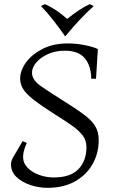

<svg xmlns="http://www.w3.org/2000/svg" viewBox="-20 -889 553 924"><path d="M209 15Q167 15 126.5 1.5Q86 -12 59.5 -37Q33 -62 33 -98Q33 -114 42 -130L89 -210L109 -201Q91 -162 91 -134Q91 -104 113 -81.5Q135 -59 169 -47Q203 -35 239 -35Q319 -35 357.5 -75Q396 -115 396 -181Q396 -212 379 -235.5Q362 -259 328.5 -283Q295 -307 245 -338Q179 -380 142.5 -408.5Q106 -437 91.5 -460.5Q77 -484 77 -510Q77 -550 105.5 -589Q134 -628 185.5 -654Q237 -680 306 -680Q346 -680 387 -672Q428 -664 451 -653L442 -510H419Q419 -570 389 -607.5Q359 -645 292 -645Q247 -645 211.5 -629Q176 -613 155 -589Q134 -565 134 -539Q134 -504 177.5 -474Q221 -444 288 -402Q349 -364 385.5 -336.5Q422 -309 438.5 -281.5Q455 -254 455 -215Q455 -150 424.5 -97.5Q394 -45 339 -15Q284 15 209 15ZM412 -869 431 -860Q360 -795 295 -715H293Q265 -755 236.5 -791.5Q208 -828 177 -860L196 -869Q222 -858 250 -839.5Q278 -821 303 -798Q332 -821 359.5 -839.5Q387 -858 412 -869Z"/></svg>

Font: Bona Nova SC
Style: Italic
Weight: 400
Italic angle: -4°
Designer: Mateusz Machalski
Foundry: Capitalics
Version: Version 4.001; ttfautohint (v1.8.4.7-5d5b)